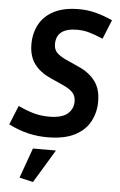

<svg xmlns="http://www.w3.org/2000/svg" viewBox="-62 -732 642 1031"><g transform="rotate(5 259.0 -217.0)"><path d="M211 -101Q279 -101 310 -127Q341 -153 341 -194Q341 -222 325 -240.5Q309 -259 274 -275L201 -308Q143 -334 113 -375.5Q83 -417 83 -481Q83 -540 108.5 -587.5Q134 -635 187 -662.5Q240 -690 322 -690Q368 -690 411 -679Q454 -668 503 -646L461 -543Q418 -561 387 -570Q356 -579 322 -579Q209 -579 209 -492Q209 -465 224 -448Q239 -431 275 -414L348 -381Q404 -356 435.5 -314Q467 -272 467 -204Q467 -147 441.5 -98Q416 -49 359.5 -19.5Q303 10 211 10Q159 10 109 -1.5Q59 -13 2 -41L44 -144Q96 -120 133 -110.5Q170 -101 211 -101ZM156 256 82 239 140 77H264Z"/></g></svg>

Font: Inria Sans
Style: Bold Italic
Weight: 700
Italic angle: -10°
Designer: Black Foundry Team
Foundry: Black Foundry
Version: Version 1.2; ttfautohint (v1.8.3)